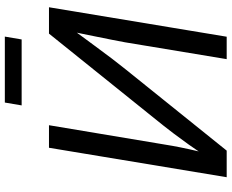

<svg xmlns="http://www.w3.org/2000/svg" viewBox="-101 -847 948 786"><g transform="rotate(-90 373.0 -454.0)"><path d="M615.7 0H523.9L592.8 -416Q596.2 -435.1 602.8 -468.3Q609.4 -501.5 618.7 -547.1Q627.9 -592.8 639.6 -649.4L654.8 -644Q610.8 -584 579.8 -542Q548.8 -500 525.9 -469.7Q502.9 -439.5 482.4 -414.1L149.4 0H40.5L161.1 -727.5H253.4L178.2 -277.3Q174.8 -253.9 168.9 -221.9Q163.1 -189.9 155 -153.1Q147 -116.2 136.7 -77.1L125 -82Q149.4 -120.6 174.3 -155.5Q199.2 -190.4 220.2 -218Q241.2 -245.6 254.4 -262.2L628.4 -727.5H736.3ZM616.2 -908.2 604.5 -839.4H334.5L346.2 -908.2Z"/></g></svg>

Font: Inter 17pt
Style: Italic
Weight: 400
Italic angle: -9.3988°
Version: Version 4.001;git-66647c0bb